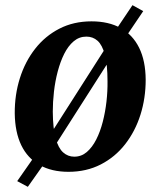

<svg xmlns="http://www.w3.org/2000/svg" viewBox="-20 -651 620 742"><path d="M87.5 71 46.5 49 116 -50.5 152.5 -97 410.5 -501 430.5 -539.5 492 -631 533.5 -608 471 -515.5 439.5 -475 180.5 -69.5 155 -24.5ZM333.5 -568.5Q400 -568.5 446.5 -542.5Q493 -516.5 517.8 -466.2Q542.5 -416 543 -343Q543 -271.5 522.8 -207.5Q502.5 -143.5 463.8 -93.8Q425 -44 369.5 -15.5Q314 13 244.5 13Q179.5 13 133 -13.2Q86.5 -39.5 62.2 -89.8Q38 -140 37 -212.5Q36.5 -284.5 56.8 -348.8Q77 -413 115.8 -462.5Q154.5 -512 209.5 -540.2Q264.5 -568.5 333.5 -568.5ZM314 -509.5Q286 -509.5 264.8 -491.5Q243.5 -473.5 228.2 -443Q213 -412.5 203 -374.5Q193 -336.5 188.5 -296.5Q184 -256.5 184 -219.5Q184.5 -154.5 195 -116.5Q205.5 -78.5 224 -62Q242.5 -45.5 267 -45.5Q294.5 -45.5 315.5 -63.5Q336.5 -81.5 352 -112Q367.5 -142.5 377.2 -180.5Q387 -218.5 391.5 -258.8Q396 -299 395.5 -336.5Q395.5 -402 385.2 -439.8Q375 -477.5 357 -493.5Q339 -509.5 314 -509.5Z"/></svg>

Font: Merriweather Light 18pt
Style: Bold Italic
Weight: 700
Italic angle: -7.8°
Version: Version 2.101